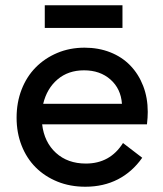

<svg xmlns="http://www.w3.org/2000/svg" viewBox="-20 -695 619 729"><path d="M304 14Q246 14 198 -5.5Q150 -25 115.5 -59.5Q81 -94 62 -142.5Q43 -191 43 -248Q43 -306 62 -355Q81 -404 115.5 -439Q150 -474 197.5 -494Q245 -514 301 -514Q354 -514 398.5 -496.5Q443 -479 474.5 -446.5Q506 -414 523.5 -369Q541 -324 541 -270Q541 -249 538 -223H140Q148 -155 192.5 -114.5Q237 -74 306 -74Q398 -74 447 -152L520 -96Q482 -42 427.5 -14Q373 14 304 14ZM299 -428Q239 -428 198.5 -393.5Q158 -359 144 -301H443Q439 -358 399.5 -393Q360 -428 299 -428ZM150 -675H445V-589H150Z"/></svg>

Font: NT Somic Medium
Style: Regular
Weight: 500
Designer: Ravid Balaliev — lead type designer, mastering
Michael Voronin — secret advisor, marketing
Ivan Kovalenko — best boy
Foundry: NT Type
Version: Version 0.7